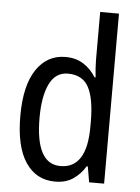

<svg xmlns="http://www.w3.org/2000/svg" viewBox="-54 -803 623 855"><g transform="rotate(5 257.5 -375.0)"><path d="M131 -267Q131 -364 158 -419Q185 -474 240 -474Q306 -474 333 -423Q360 -372 360 -270V-247Q360 -61 242 -61Q131 -61 131 -267ZM359 -70H364L376 0H443V-760H359V-544Q359 -529 360.5 -507Q362 -485 364 -468H359Q338 -503 304 -525Q270 -547 223 -547Q141 -547 93 -475.5Q45 -404 45 -268Q45 -131 92.5 -60.5Q140 10 224 10Q272 10 304.5 -12Q337 -34 359 -70Z"/></g></svg>

Font: Noto Sans Display SemiCondensed
Style: Regular
Weight: 400
Width: 4
Designer: Monotype Design team
Foundry: Monotype Imaging Inc.
Version: 1.000